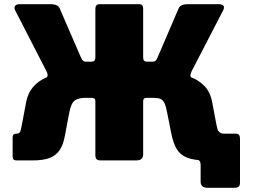

<svg xmlns="http://www.w3.org/2000/svg" viewBox="-20 -762 1200 912"><path d="M966 130Q933 130 933 101V20Q933 10 928 3Q923 -4 910 -7L1017 -141Q1021 -135 1027 -131Q1033 -127 1046 -127H1101Q1120 -127 1120 -104V105Q1120 118 1114.5 124Q1109 130 1093 130ZM58 0Q40 0 40 -18V-111Q40 -127 58 -127Q72 -127 76 -137Q80 -147 84 -170L104 -276Q112 -319 136.5 -348Q161 -377 197.5 -393Q234 -409 278 -412L361 -469H415Q433 -469 433 -489V-719Q433 -742 452 -742H642Q660 -742 660 -721V-489Q660 -469 678 -469H732L815 -412Q850 -409 886.5 -395.5Q923 -382 951 -353.5Q979 -325 988 -276L1008 -170Q1013 -147 1017 -137Q1021 -127 1034 -127Q1052 -127 1052 -111V-18Q1052 0 1034 0H959Q902 0 869 -13Q836 -26 819.5 -54Q803 -82 794 -126L774 -227Q768 -259 760.5 -273.5Q753 -288 741.5 -292.5Q730 -297 712 -297H676Q660 -297 660 -282V-29Q660 0 627 0H460Q444 0 438.5 -6Q433 -12 433 -25V-282Q433 -297 417 -297H381Q355 -297 336.5 -285.5Q318 -274 309 -227L288 -116Q280 -72 261.5 -46.5Q243 -21 212.5 -10.5Q182 0 134 0ZM396 -373 202 -396Q207 -399 206 -407.5Q205 -416 200 -425L52 -713Q46 -725 51.5 -733.5Q57 -742 73 -742H221Q256 -742 264 -721L365 -488Q370 -478 374.5 -473.5Q379 -469 387 -469ZM697 -373 706 -469Q714 -469 719 -473.5Q724 -478 728 -488L828 -721Q836 -742 871 -742H1019Q1036 -742 1041.5 -734.5Q1047 -727 1040 -713L891 -425Q887 -416 885 -407.5Q883 -399 888 -396Z"/></svg>

Font: Libre Franklin Black
Style: Regular
Weight: 900
Designer: Pablo Impallari, Rodrigo Fuenzalida, Nhung Nguyen
Foundry: Impallari Type
Version: Version 3.000